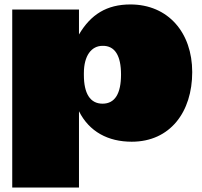

<svg xmlns="http://www.w3.org/2000/svg" viewBox="-20 -613 907 863"><path d="M572 24C745 24 844 -110 844 -289C844 -466 736 -593 566 -593C460 -593 388 -548 335 -458V-570H35V230H335V-113C381 -21 466 24 572 24ZM441 -147C385 -147 357 -193 357 -276V-284C357 -363 391 -407 441 -407C497 -408 524 -362 524 -278C524 -193 497 -147 441 -147Z"/></svg>

Font: Mattone Black
Style: Regular
Weight: 900
Width: 6
Designer: Nunzio Mazzaferro
Foundry: Collletttivo
Version: Version 2.000;Glyphs 3.2 (3217)